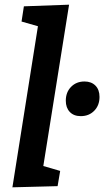

<svg xmlns="http://www.w3.org/2000/svg" viewBox="-20 -796 445 820"><path d="M33 4 142 -684 72 -704 82 -769 275 -776 165 -87 237 -66 226 -1ZM325 -300Q295 -300 278 -318Q261 -336 261 -366Q261 -402 283.5 -425Q306 -448 341 -448Q370 -448 387.5 -430.5Q405 -413 405 -382Q405 -346 382.5 -323Q360 -300 325 -300Z"/></svg>

Font: Bitter SemiBold
Style: Italic
Weight: 600
Italic angle: -9°
Designer: Sol Matas, and Bitter project Authors
Foundry: Sol Matas
Version: Version 2.001